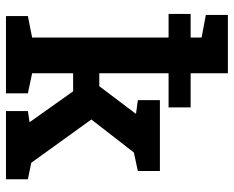

<svg xmlns="http://www.w3.org/2000/svg" viewBox="-92 -710 802 659"><g transform="rotate(90 309.5 -381.0)"><path d="M35.6 0V-75.2L109.4 -89.8V-558.1H28.3V-633.8H109.4V-671.4L31.7 -686V-761.7H231.9V-633.8H349.1V-558.1H231.9V-320.3H276.4L369.6 -443.8L371.1 -446.3L324.2 -452.6V-528.3H567.4V-452.6L503.9 -439L390.6 -293L539.1 -86.9L595.7 -75.2V0H361.8V-75.2L397.5 -80.6L399.9 -81.1L293.9 -230.5H231.9V-89.8L300.8 -75.2V0Z"/></g></svg>

Font: Roboto Slab LO Medium
Style: Regular
Weight: 500
Designer: Google
Version: Version 2.000